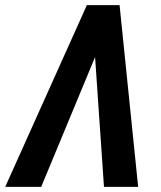

<svg xmlns="http://www.w3.org/2000/svg" viewBox="-59 -731 628 751"><path d="M341.3 -576.2 102.1 0H-38.6L280.8 -710.9H372.6ZM347.7 0 307.1 -591.8 321.3 -710.9H408.7L481.4 0Z"/></svg>

Font: Roboto Condensed SemiBold
Style: Italic
Weight: 600
Italic angle: -12°
Designer: Christian Robertson
Foundry: Google
Version: Version 3.008; 2023